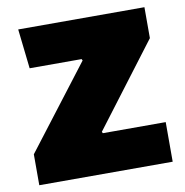

<svg xmlns="http://www.w3.org/2000/svg" viewBox="-73 -695 735 764"><g transform="rotate(-10 294.5 -312.5)"><path d="M564 0H25V-125L281 -459L278 -465H68L50 -625H560V-500L307 -166L310 -160H564Z"/></g></svg>

Font: Myanmar Thuriya
Style: Regular
Weight: 400
Designer: Danh Hong
Foundry: Google Inc.
Version: Version 2.00 November 23, 2015